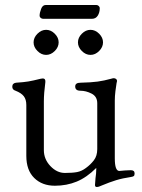

<svg xmlns="http://www.w3.org/2000/svg" viewBox="-20 -727 567 766"><path d="M29 0ZM359 11 361 -16Q364 -36 364 -51V-57Q326 -19 286 -2.5Q246 14 199 14Q148 14 116.5 -17Q85 -48 85 -105V-308Q85 -330 75 -343Q65 -356 42 -365Q29 -369 29 -381Q29 -395 44 -397Q75 -399 93 -402Q111 -405 143 -413L151 -414Q162 -414 161 -400Q155 -354 155 -323V-128Q155 -92 181 -64.5Q207 -37 239 -37Q269 -37 287.5 -40.5Q306 -44 323 -57Q341 -70 354.5 -87.5Q368 -105 368 -132V-315Q368 -342 345.5 -353.5Q323 -365 301 -365Q280 -365 280 -382Q280 -397 301 -397Q344 -398 369.5 -401.5Q395 -405 424 -413Q430 -415 434 -415Q439 -415 443 -412Q447 -409 447 -404L445 -395Q443 -384 440.5 -363.5Q438 -343 438 -326V-95Q438 -45 456 -45L479 -47L502 -48Q517 -48 517 -35Q517 -27 513.5 -24.5Q510 -22 503 -21Q469 -16 443 -8Q417 0 386 13Q374 19 366 19Q359 19 359 11ZM114 -558Q114 -577 129.5 -592.5Q145 -608 164 -608Q183 -608 198.5 -592.5Q214 -577 214 -558Q214 -539 198.5 -523.5Q183 -508 164 -508Q145 -508 129.5 -523.5Q114 -539 114 -558ZM291 -558Q291 -577 306.5 -592.5Q322 -608 341 -608Q360 -608 375.5 -592.5Q391 -577 391 -558Q391 -539 375.5 -523.5Q360 -508 341 -508Q322 -508 306.5 -523.5Q291 -539 291 -558ZM138 -664Q138 -676 144 -691.5Q150 -707 162 -707H365Q370 -707 374 -703Q378 -699 378 -695Q378 -677 370 -664.5Q362 -652 347 -652H152Q147 -652 142.5 -655.5Q138 -659 138 -664Z"/></svg>

Font: EB Garamond
Style: Regular
Weight: 400
Designer: Georg Duffner and Octavio Pardo
Foundry: Georg Duffner
Version: Version 1.000; ttfautohint (v1.6)